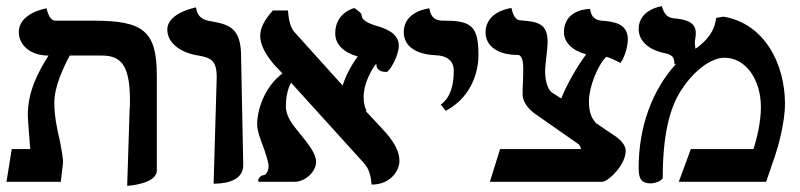

<svg xmlns="http://www.w3.org/2000/svg" viewBox="-20 -589 2591 622"><path d="M392 13C392 13 488 8 488 -37V-344C488 -488 445 -522 284 -522H159C146 -522 136 -538 131 -562C131 -562 41 -548 41 -485C41 -443 78 -409 137 -409C103 -354 70 -294 70 -214C70 -207 73 -173 75 -143C76 -130 77 -116 78 -106H18L1 0H177C179 -19 182 -42 184 -61C185 -77 179 -105 174 -133C174 -134 173 -136 173 -137C165 -171 156 -212 156 -257C156 -309 186 -372 206 -409H311C376 -409 401 -372 401 -262C401 -254 401 -245 400 -236Z M672 6C688 6 769 6 768 -55C766 -171 763 -289 761 -406C761 -500 722 -510 659 -521C644 -524 620 -529 615 -565C615 -565 522 -548 522 -493C522 -451 563 -418 623 -409C663 -402 683 -393 682 -336Z M1272 -441C1272 -483 1226 -498 1194 -507C1154 -520 1152 -532 1151 -542C1150 -545 1149 -548 1128 -563C1128 -563 1066 -549 1066 -481C1066 -446 1091 -420 1139 -406C1116 -375 1100 -343 1090 -312C1038 -370 984 -429 933 -486C922 -499 915 -522 913 -555H864C837 -525 823 -499 823 -473C823 -445 838 -416 866 -382C875 -372 886 -361 895 -351C836 -307 813 -232 813 -186C813 -166 825 -133 836 -105C842 -85 850 -65 850 -50C850 -36 842 -23 836 -22C822 -21 813 -7 818 0H934C968 0 1004 -32 1004 -65C1004 -92 977 -125 950 -158C928 -185 906 -212 906 -245C906 -266 910 -299 923 -321C1008 -227 1079 -149 1164 -55H1163C1175 -42 1181 -21 1184 9C1245 9 1274 -36 1274 -68C1274 -96 1259 -126 1230 -159C1208 -183 1186 -207 1164 -230H1168C1161 -241 1158 -257 1158 -275C1158 -306 1171 -343 1196 -380C1200 -380 1202 -380 1202 -380C1202 -380 1197 -379 1201 -372H1200C1205 -363 1212 -356 1232 -356C1242 -356 1272 -409 1272 -441Z M1424 -230C1516 -279 1530 -370 1530 -410C1530 -503 1508 -522 1421 -522C1400 -522 1377 -523 1371 -562C1371 -562 1288 -554 1288 -485C1288 -440 1326 -413 1392 -410C1428 -409 1450 -391 1450 -361C1450 -313 1440 -274 1408 -250Z M1798 -270 1764 -292H1765C1753 -303 1746 -330 1746 -358C1746 -369 1748 -387 1750 -405C1752 -422 1754 -441 1754 -453C1754 -511 1725 -519 1667 -523C1659 -523 1644 -527 1637 -563C1637 -563 1553 -554 1553 -484C1553 -439 1594 -411 1657 -411C1672 -411 1676 -388 1675 -357C1675 -333 1673 -309 1673 -285C1672 -267 1684 -242 1711 -222C1758 -189 1807 -155 1854 -122C1857 -119 1861 -115 1862 -106H1600L1567 0H1933C1959 -7 2007 -59 2007 -100C2007 -114 1998 -130 1976 -146C1953 -161 1930 -177 1907 -193H1909C1893 -209 1888 -233 1888 -262C1888 -306 1915 -376 1944 -405C1954 -403 1971 -395 1990 -385C2009 -411 2014 -450 2014 -461C2014 -512 1971 -519 1929 -522C1918 -523 1895 -527 1892 -560C1892 -560 1807 -562 1807 -484C1807 -452 1834 -425 1879 -413C1850 -374 1819 -321 1798 -270Z M2300 -531C2295 -487 2269 -456 2233 -431C2232 -437 2231 -445 2231 -452C2231 -457 2232 -461 2233 -465L2232 -464C2234 -470 2234 -476 2234 -483C2234 -521 2194 -527 2160 -530C2149 -532 2133 -536 2124 -569C2124 -569 2049 -559 2049 -495C2049 -460 2076 -430 2128 -418C2157 -412 2165 -406 2165 -380L2171 -383C2092 -297 2049 -177 2049 -46C2049 -15 2054 5 2088 5C2108 5 2127 -7 2127 -13C2127 -147 2148 -240 2189 -300C2231 -364 2286 -402 2327 -402C2396 -402 2445 -331 2445 -242C2445 -194 2432 -140 2421 -106H2218L2179 0H2462C2471 -27 2482 -58 2491 -85C2500 -111 2523 -191 2523 -253C2523 -383 2456 -513 2324 -535Z"/></svg>

Font: Libertinus Serif
Style: Bold
Weight: 700
Designer: Philipp H. Poll, Khaled Hosny
Foundry: Caleb Maclennan
Version: Version 7.050;RELEASE